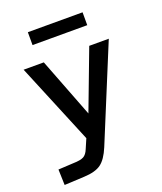

<svg xmlns="http://www.w3.org/2000/svg" viewBox="-161 -769 936 1108"><g transform="rotate(-20 307.0 -215.5)"><path d="M570 -471 331 109Q304 174 269 200Q234 226 164 229L42 235L39 139L132 134Q177 133 196 122.5Q215 112 227 82L252 24L47 -471H171L312 -106L450 -471ZM480 -587H144V-666H480Z"/></g></svg>

Font: Intel One Mono Medium
Style: Regular
Weight: 500
Monospace: yes
Designer: Fred Shallcrass
Foundry: Frere-Jones Type LLC
Version: Version 1.400;hotconv 1.1.0;makeotfexe 2.6.0;FJTRelease1.4